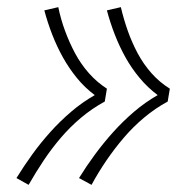

<svg xmlns="http://www.w3.org/2000/svg" viewBox="-20 -606 540 537"><path d="M236 -89 201 -108Q222 -142 246 -174.5Q270 -207 297 -237Q324 -267 355 -293.5Q386 -320 421 -340Q393 -361 370.5 -388Q348 -415 331 -445.5Q314 -476 301 -509.5Q288 -543 279 -577L318 -586Q326 -552 337.5 -519.5Q349 -487 365 -457Q381 -427 403.5 -401.5Q426 -376 455 -358L449 -322Q414 -303 383 -277Q352 -251 326 -220.5Q300 -190 277.5 -157Q255 -124 236 -89ZM60 -89 26 -108Q47 -142 70.5 -174.5Q94 -207 121 -237Q148 -267 179 -293.5Q210 -320 245 -340Q217 -361 195 -388Q173 -415 156 -445.5Q139 -476 126 -509.5Q113 -543 104 -577L143 -586Q150 -552 162 -519.5Q174 -487 190 -457Q206 -427 228.5 -401.5Q251 -376 279 -358L273 -322Q238 -303 207 -277Q176 -251 150 -220.5Q124 -190 102 -157Q80 -124 60 -89Z"/></svg>

Font: Iosevka Slab XLtObl
Style: Regular
Weight: 200
Italic angle: -9°
Monospace: yes
Designer: Belleve Invis
Foundry: Belleve Invis
Version: Version 11.1.1; ttfautohint (v1.8.3)